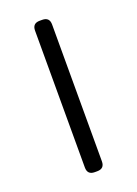

<svg xmlns="http://www.w3.org/2000/svg" viewBox="-102 -526 407 572"><g transform="rotate(-20 102.0 -240.0)"><path d="M75 -23V-457Q75 -480 98 -480H106Q129 -480 129 -457V-23Q129 0 106 0H98Q75 0 75 -23Z"/></g></svg>

Font: Mitr ExtraLight
Style: Regular
Weight: 275
Designer: Thanarat Vachiruckul
Foundry: Cadson Demak Co.,Ltd.
Version: Version 1.001